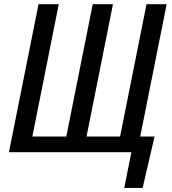

<svg xmlns="http://www.w3.org/2000/svg" viewBox="-20 -731 825 922"><path d="M262.2 -710.9 135.3 -75.2H298.3L425.3 -710.9H522.5L395.5 -75.2H556.6L683.6 -710.9H780.3L653.3 -75.2H722.2L665 171.4H576.7L610.8 0H22.9L165 -710.9Z"/></svg>

Font: RobotoCondensed-Italic
Style: Italic
Weight: 400
Designer: Google
Version: Version 1.200311; 2013